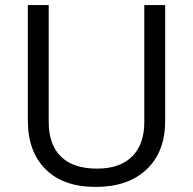

<svg xmlns="http://www.w3.org/2000/svg" viewBox="-20 -734 768 764"><path d="M637.2 -713.9V-252Q637.2 -129.9 563.5 -60.1Q489.7 9.8 360.8 9.8Q231.9 9.8 161.4 -60.5Q90.8 -130.9 90.8 -253.9V-713.9H173.8V-248Q173.8 -158.7 222.7 -110.8Q271.5 -63 366.2 -63Q456.5 -63 505.4 -111.1Q554.2 -159.2 554.2 -249V-713.9Z"/></svg>

Font: f0_46825 
Style: Regular
Weight: 400
Foundry: Ascender Corporation
Version: Version 1.10